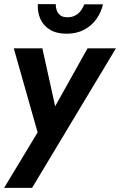

<svg xmlns="http://www.w3.org/2000/svg" viewBox="-21 -695 584 934"><path d="M543 -460H405L202 -97L266 -94L185 -460H46L162 -51L-1 219H135ZM163 -675Q161 -635 175.5 -602.5Q190 -570 222 -550.5Q254 -531 303 -531Q352 -531 388.5 -550.5Q425 -570 448 -602.5Q471 -635 480 -674H389Q384 -659 373 -644Q362 -629 345.5 -620Q329 -611 307 -611Q285 -611 272.5 -620.5Q260 -630 255 -644.5Q250 -659 250 -675Z"/></svg>

Font: Jost SemiBold
Style: Italic
Weight: 600
Italic angle: -5°
Version: Version 3.710